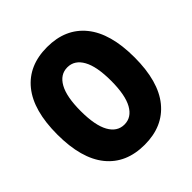

<svg xmlns="http://www.w3.org/2000/svg" viewBox="-216 -921 1153 1153"><g transform="rotate(-45 360.0 -345.0)"><path d="M32 -345Q32 -549 117.5 -654.5Q203 -760 360 -760Q516 -760 602 -654.5Q688 -549 688 -345Q688 -141 602 -35.5Q516 70 360 70Q203 70 117.5 -35.5Q32 -141 32 -345ZM231 -345Q231 -224 265 -163Q299 -102 360 -102Q421 -102 455 -163Q489 -224 489 -345Q489 -466 455 -527Q421 -588 360 -588Q299 -588 265 -527Q231 -466 231 -345Z"/></g></svg>

Font: OA Gothic ExtraBold
Style: Regular
Weight: 800
Designer: Choi Chi-young, Lee Jaesang, Lee Juhyun, Han Dohee
Foundry: DDUNGSANG CORP.
Version: Version 1.000;Build 20210203